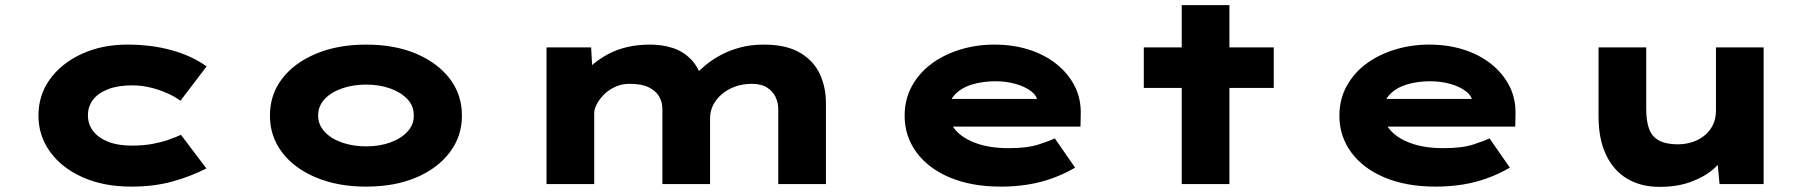

<svg xmlns="http://www.w3.org/2000/svg" viewBox="-20 -718 7100 749"><path d="M492 10Q385 10 303.5 -26Q222 -62 176 -125Q130 -188 130 -267Q130 -348 175.5 -410Q221 -472 299.5 -508Q378 -544 477 -544Q570 -544 648.5 -522.5Q727 -501 786 -459L684 -325Q661 -342 630 -355.5Q599 -369 565 -377Q531 -385 495 -385Q440 -385 401.5 -370Q363 -355 343 -329Q323 -303 323 -268Q323 -233 343.5 -206.5Q364 -180 402 -165Q440 -150 493 -150Q541 -150 577 -157Q613 -164 639.5 -173.5Q666 -183 686 -192L785 -61Q725 -30 653 -10Q581 10 492 10Z M1408 10Q1298 10 1213 -25.5Q1128 -61 1080.5 -123.5Q1033 -186 1033 -267Q1033 -349 1080.5 -411Q1128 -473 1213 -508.5Q1298 -544 1408 -544Q1520 -544 1603.5 -508.5Q1687 -473 1734.5 -411Q1782 -349 1782 -267Q1782 -186 1734.5 -123.5Q1687 -61 1603.5 -25.5Q1520 10 1408 10ZM1408 -147Q1460 -147 1502 -162Q1544 -177 1569.5 -204.5Q1595 -232 1594 -267Q1595 -304 1569.5 -331Q1544 -358 1502 -373Q1460 -388 1408 -388Q1357 -388 1314 -373Q1271 -358 1246 -331Q1221 -304 1221 -267Q1221 -232 1246 -204.5Q1271 -177 1314 -162Q1357 -147 1408 -147Z M2112 0V-533H2286L2293 -405L2250 -429Q2272 -450 2298 -471Q2324 -492 2355.5 -508.5Q2387 -525 2427 -534.5Q2467 -544 2516 -544Q2563 -544 2604 -531Q2645 -518 2676 -486Q2707 -454 2723 -398L2674 -404L2684 -418Q2705 -441 2732 -463.5Q2759 -486 2793 -504Q2827 -522 2868.5 -533Q2910 -544 2959 -544Q3048 -544 3101.5 -512Q3155 -480 3178.5 -428.5Q3202 -377 3202 -317V0H3016V-292Q3016 -318 3005 -340.5Q2994 -363 2971.5 -377Q2949 -391 2913 -391Q2878 -391 2848.5 -380.5Q2819 -370 2797 -351.5Q2775 -333 2762.5 -309Q2750 -285 2750 -257V0H2564V-293Q2564 -320 2551 -342Q2538 -364 2510.5 -377.5Q2483 -391 2436 -391Q2405 -391 2379.5 -379Q2354 -367 2336 -349Q2318 -331 2308 -311.5Q2298 -292 2298 -278V0Z M3884 10Q3770 10 3685.5 -25.5Q3601 -61 3555 -124Q3509 -187 3509 -266Q3509 -330 3537 -381.5Q3565 -433 3613.5 -469Q3662 -505 3725.5 -524.5Q3789 -544 3859 -544Q3932 -544 3993.5 -524.5Q4055 -505 4101 -468.5Q4147 -432 4172.5 -382Q4198 -332 4196 -270L4195 -224H3635L3612 -332H4046L4028 -301V-320Q4026 -344 4002.5 -362Q3979 -380 3942.5 -390.5Q3906 -401 3863 -401Q3814 -401 3772.5 -388.5Q3731 -376 3705.5 -349.5Q3680 -323 3680 -281Q3680 -242 3708 -210Q3736 -178 3789 -159Q3842 -140 3915 -140Q3988 -140 4032 -154.5Q4076 -169 4095 -178L4174 -64Q4133 -40 4086.5 -23Q4040 -6 3989.5 2Q3939 10 3884 10Z M4590 0V-698H4776V0ZM4442 -375V-533H4949V-375Z M5580 10Q5466 10 5381.5 -25.5Q5297 -61 5251 -124Q5205 -187 5205 -266Q5205 -330 5233 -381.5Q5261 -433 5309.5 -469Q5358 -505 5421.5 -524.5Q5485 -544 5555 -544Q5628 -544 5689.5 -524.5Q5751 -505 5797 -468.5Q5843 -432 5868.5 -382Q5894 -332 5892 -270L5891 -224H5331L5308 -332H5742L5724 -301V-320Q5722 -344 5698.5 -362Q5675 -380 5638.5 -390.5Q5602 -401 5559 -401Q5510 -401 5468.5 -388.5Q5427 -376 5401.5 -349.5Q5376 -323 5376 -281Q5376 -242 5404 -210Q5432 -178 5485 -159Q5538 -140 5611 -140Q5684 -140 5728 -154.5Q5772 -169 5791 -178L5870 -64Q5829 -40 5782.5 -23Q5736 -6 5685.5 2Q5635 10 5580 10Z M6454 11Q6381 11 6327.5 -21Q6274 -53 6245 -114.5Q6216 -176 6216 -264V-533H6402V-293Q6402 -245 6413.5 -214.5Q6425 -184 6452.5 -169.5Q6480 -155 6525 -155Q6554 -155 6581 -163.5Q6608 -172 6629 -189Q6650 -206 6662 -230.5Q6674 -255 6674 -286V-533H6860V0H6688L6678 -108L6713 -120Q6700 -90 6665.5 -59.5Q6631 -29 6577.5 -9Q6524 11 6454 11Z"/></svg>

Font: Lexend Zetta ExtraBold
Style: Regular
Weight: 800
Designer: Bonnie Shaver-Troup, Thomas Jockin
Foundry: Lexend
Version: Version 1.007